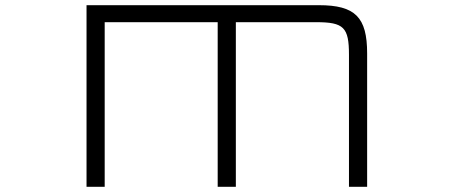

<svg xmlns="http://www.w3.org/2000/svg" viewBox="-20 -720 1735 740"><path d="M313.5 -700V0H383.5V-634.5H819V0H889V-634.5H1199C1305 -634.5 1325 -614.5 1325 -509V0H1395V-514C1395 -654 1349 -700 1209 -700Z"/></svg>

Font: Melete Light
Style: Regular
Weight: 300
Width: 6
Designer: Sora Sagano
Foundry: DOT COLON
Version: Version 0.200;FEAKit 1.0